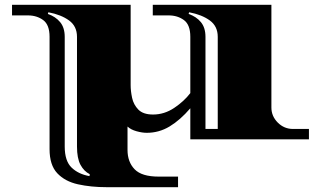

<svg xmlns="http://www.w3.org/2000/svg" viewBox="-20 -579 1334 798"><path d="M424 199Q358 199 304 187Q250 175 218 141Q186 107 186 41V-426Q186 -476 159.5 -495.5Q133 -515 96 -515H30V-559H523V-225Q523 -201 529 -172.5Q535 -144 555 -123.5Q575 -103 616 -103Q663 -103 704 -130.5Q745 -158 771 -192V-426Q771 -476 744.5 -495.5Q718 -515 681 -515H615V-559H1108V-132Q1108 -96 1134.5 -69.5Q1161 -43 1198 -43H1264V0H771V-129Q729 -80 685 -53.5Q641 -27 590 -27Q571 -27 547.5 -33.5Q524 -40 510 -53V44Q510 94 539.5 124.5Q569 155 639 155H720V199ZM352 153 353 145Q329 133 314.5 106Q300 79 300 30V-426Q300 -470 267 -494Q234 -518 181 -528L179 -521Q211 -510 230 -487Q249 -464 249 -426V30Q249 90 277.5 117.5Q306 145 352 153ZM834 -43H885V-426Q885 -470 852 -494Q819 -518 766 -528L764 -521Q796 -510 815 -487Q834 -464 834 -426Z"/></svg>

Font: Diplomata
Style: Regular
Weight: 400
Designer: Eduardo Rodriguez Tunni
Foundry: Eduardo Rodriguez Tunni
Version: Version 1.002; ttfautohint (v1.8.4.7-5d5b);gftools[0.9.23]